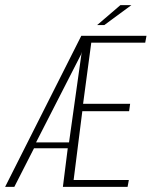

<svg xmlns="http://www.w3.org/2000/svg" viewBox="-48 -731 599 751"><path d="M-28 0 270 -591H525L520 -564H309L277 -325H461L457 -296H274L240 -27H456L451 0H198L217 -151H85L8 0ZM93 -174H222L270 -516L272 -528L269 -518ZM332 -633 423 -711H466L360 -633Z"/></svg>

Font: Alumni Sans ExtraLight
Style: Italic
Weight: 250
Italic angle: -8°
Version: Version 1.016